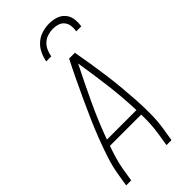

<svg xmlns="http://www.w3.org/2000/svg" viewBox="-293 -1020 1085 1085"><g transform="rotate(-45 250.0 -477.5)"><path d="M13 0 25 -74Q34 -130 52.5 -186.5Q71 -243 92.5 -298.5Q114 -354 138 -409Q162 -464 187.5 -518.5Q213 -573 238.5 -627Q264 -681 292 -735H338Q348 -681 356.5 -627Q365 -573 372.5 -518.5Q380 -464 385 -409Q390 -354 393.5 -298.5Q397 -243 396.5 -186.5Q396 -130 387 -74L375 0H335L347 -74Q353 -111 355 -148.5Q357 -186 356 -223H106Q93 -186 82 -148.5Q71 -111 65 -74L53 0ZM355 -260Q351 -367 338 -471.5Q325 -576 308 -679Q256 -576 207 -471.5Q158 -367 119 -260ZM189 -815Q194 -843 207 -870.5Q220 -898 243 -918Q266 -938 295 -946.5Q324 -955 352 -955Q380 -955 406 -946.5Q432 -938 449 -918Q466 -898 470 -870.5Q474 -843 469 -815H429Q433 -836 430.5 -856Q428 -876 416.5 -891Q405 -906 386 -912.5Q367 -919 346 -919Q325 -919 304 -912.5Q283 -906 266.5 -891Q250 -876 241.5 -856Q233 -836 229 -815Z"/></g></svg>

Font: Iosevka Term Curly XLt Obl
Style: Regular
Weight: 200
Italic angle: -9°
Designer: Belleve Invis
Foundry: Belleve Invis
Version: Version 32.3.0